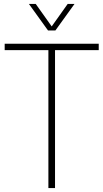

<svg xmlns="http://www.w3.org/2000/svg" viewBox="-20 -964 530 984"><path d="M228 0V-707H4V-740H486V-707H262V0ZM226 -808 128 -944H163L249 -823H241L327 -944H362L264 -808Z"/></svg>

Font: Encode Sans SC Condensed Thin
Style: Regular
Weight: 100
Width: 3
Designer: Multiple Designers
Foundry: Impallari Type
Version: Version 3.002